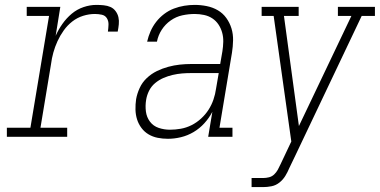

<svg xmlns="http://www.w3.org/2000/svg" viewBox="-20 -558 1549 783"><path d="M8 0V-37H104L180 -493H89V-530H226L207 -412Q218 -437 234.5 -460.5Q251 -484 272.5 -502Q294 -520 320.5 -529Q347 -538 373 -538Q388 -538 403 -536.5Q418 -535 430.5 -529.5Q443 -524 451.5 -512.5Q460 -501 463 -487.5Q466 -474 464.5 -459Q463 -444 460 -429H420Q422 -443 422.5 -457.5Q423 -472 416 -483.5Q409 -495 395 -498Q381 -501 367 -501Q343 -501 319 -493.5Q295 -486 275 -470.5Q255 -455 240 -434Q225 -413 214.5 -390Q204 -367 197.5 -343.5Q191 -320 188 -296L145 -37H254V0Z M665 8Q643 8 623 4Q603 0 586 -10Q569 -20 557 -36Q545 -52 539 -71Q533 -90 532.5 -111Q532 -132 535 -153Q539 -176 549.5 -199Q560 -222 578.5 -239.5Q597 -257 619.5 -268Q642 -279 666 -285.5Q690 -292 713.5 -294.5Q737 -297 760 -297H878L887 -349Q890 -368 890.5 -387.5Q891 -407 886 -425Q881 -443 871 -458Q861 -473 846 -483Q831 -493 812 -497Q793 -501 774 -501Q749 -501 723.5 -495.5Q698 -490 676 -474.5Q654 -459 639.5 -436.5Q625 -414 620 -388H580Q585 -410 594 -430.5Q603 -451 617 -469Q631 -487 649.5 -501Q668 -515 689 -523Q710 -531 731.5 -534.5Q753 -538 774 -538Q799 -538 823.5 -533Q848 -528 868.5 -516Q889 -504 903 -484.5Q917 -465 924 -442Q931 -419 930.5 -393.5Q930 -368 926 -343L875 -37H928V0H829L846 -102Q833 -77 813.5 -55.5Q794 -34 769.5 -19.5Q745 -5 718 1.5Q691 8 665 8ZM673 -29Q695 -29 717.5 -33Q740 -37 761 -47.5Q782 -58 800 -74.5Q818 -91 830.5 -110.5Q843 -130 850.5 -152Q858 -174 861 -196L872 -260H760Q741 -260 722.5 -258.5Q704 -257 684.5 -252.5Q665 -248 646.5 -240Q628 -232 612.5 -219Q597 -206 588 -188Q579 -170 576 -151Q572 -127 575 -103.5Q578 -80 591.5 -62Q605 -44 627 -36.5Q649 -29 673 -29Z M1006 205V168H1053Q1065 168 1077 165Q1089 162 1098 153.5Q1107 145 1113 134Q1119 123 1124 112L1168 19L1096 -493H1047V-530H1198V-493H1138L1199 -44L1413 -493H1358V-530H1509V-493H1455L1185 75L1160 127Q1153 144 1143.5 159.5Q1134 175 1119.5 186.5Q1105 198 1087.5 201.5Q1070 205 1053 205Z"/></svg>

Font: Iosevka Slab XLtObl
Style: Regular
Weight: 200
Italic angle: -9°
Monospace: yes
Designer: Belleve Invis
Foundry: Belleve Invis
Version: Version 11.1.1; ttfautohint (v1.8.3)